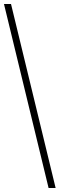

<svg xmlns="http://www.w3.org/2000/svg" viewBox="-20 -828 300 968"><path d="M225 120 0 -808H35.5L260.5 120Z"/></svg>

Font: Encode Sans Th
Style: Regular
Weight: 100
Designer: Multiple Designers
Foundry: Impallari Type
Version: Version 3.002; ttfautohint (v1.8.3) -l 8 -r 50 -G 200 -x 14 